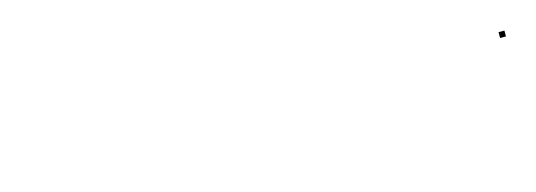

<svg xmlns="http://www.w3.org/2000/svg" viewBox="-18 -157 441 158"><g transform="rotate(-15 202.0 -77.5)"><path d="M399.5 -74.5H404.5V-79.5H399.5Z"/></g></svg>

Font: FRB American Cursive Just Endings
Style: Italic
Weight: 400
Italic angle: -25°
Version: Version 2.0;Modular Font Editor K font №1